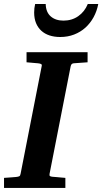

<svg xmlns="http://www.w3.org/2000/svg" viewBox="-35 -929 506 949"><path d="M329.1 -616.2Q321.3 -615.2 318.4 -611.1Q315.4 -606.9 314 -600.1L210 -69.8Q208.5 -61.5 211.9 -58.8Q215.3 -56.2 225.1 -55.2Q234.4 -54.7 244.6 -53.7Q253.4 -52.7 264.6 -51.8Q275.9 -50.8 288.1 -49.8V0H-15.1V-49.8Q-3.9 -50.8 6.6 -51.3Q17.1 -51.8 25.4 -52.7Q35.2 -53.7 43.9 -54.2Q55.2 -55.2 60.3 -57.9Q65.4 -60.5 66.9 -70.8L170.9 -601.1Q173.3 -609.9 168 -612.5Q162.6 -615.2 152.8 -616.2Q144 -616.7 134.8 -617.7Q126.5 -618.7 116.2 -619.4Q106 -620.1 96.2 -621.1V-670.9H397.9V-621.1ZM450.7 -909.2Q443.8 -873.5 427.5 -843.8Q411.1 -814 387 -792.2Q362.8 -770.5 331.3 -758.3Q299.8 -746.1 262.7 -746.1Q233.4 -746.1 209.7 -753.9Q186 -761.7 169.2 -777.1Q152.3 -792.5 143.1 -814.9Q133.8 -837.4 133.8 -867.2Q133.8 -877.9 135 -888.4Q136.2 -898.9 138.7 -909.2H190.9Q191.9 -868.7 215.8 -847.9Q239.7 -827.1 278.8 -827.1Q320.3 -827.1 351.8 -849.1Q383.3 -871.1 398.9 -909.2Z"/></svg>

Font: Charis SIL
Style: Bold Italic
Weight: 700
Italic angle: -11°
Foundry: SIL International
Version: Version 4.112